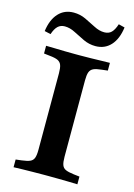

<svg xmlns="http://www.w3.org/2000/svg" viewBox="-115 -811 608 872"><g transform="rotate(15 188.5 -375.5)"><path d="M178.2 -2.4Q154.8 -2.4 128.6 -2Q102.4 -1.6 79 -1.2Q55.6 -0.8 38.7 0V-36.3L66.1 -39.5Q91.9 -42.7 104.8 -48.4Q117.7 -54 122.6 -67.3Q127.4 -80.6 127.4 -105.6V-465.3Q127.4 -490.3 122.6 -503.6Q117.7 -516.9 104.8 -523Q91.9 -529 66.1 -531.5L38.7 -534.7V-571Q55.6 -571 79 -570.2Q102.4 -569.4 128.6 -569Q154.8 -568.5 178.2 -568.5H188.7H199.2Q222.6 -568.5 248.8 -569Q275 -569.4 298.8 -570.2Q322.6 -571 338.7 -571V-534.7L311.3 -531.5Q285.5 -529 272.6 -523Q259.7 -516.9 254.8 -503.6Q250 -490.3 250 -465.3V-105.6Q250 -80.6 254.8 -67.3Q259.7 -54 272.6 -48.4Q285.5 -42.7 311.3 -39.5L338.7 -36.3V0Q322.6 -0.8 298.8 -1.2Q275 -1.6 248.8 -2Q222.6 -2.4 199.2 -2.4H188.7ZM254.8 -627.4Q225 -627.4 198.4 -639.9Q171.8 -652.4 147.2 -665.3Q122.6 -678.2 98.4 -678.2Q79 -678.2 66.1 -666.1Q53.2 -654 44.4 -627.4L15.3 -633.9Q22.6 -688.7 50.4 -719Q78.2 -749.2 121.8 -749.2Q151.6 -749.2 178.2 -736.7Q204.8 -724.2 229.4 -711.3Q254 -698.4 277.4 -698.4Q298.4 -698.4 310.9 -710.9Q323.4 -723.4 332.3 -750.8L361.3 -743.5Q354 -687.9 326.2 -657.7Q298.4 -627.4 254.8 -627.4Z"/></g></svg>

Font: Playfair 9pt
Style: Bold
Weight: 700
Designer: Claus Eggers Sørensen
Foundry: Claus Eggers Sørensen
Version: Version 2.203